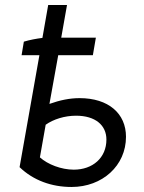

<svg xmlns="http://www.w3.org/2000/svg" viewBox="-20 -740 572 765"><path d="M75 -574 66 -520H137L58 -74C113 -21 186 5 265 5C388 5 482 -80 482 -195C482 -288 412 -349 297 -349C258 -349 219 -341 177 -326L212 -520H350L362 -590H224L247 -720H172L149 -589C125 -586 98 -581 75 -574ZM139 -113 162 -243C193 -265 238 -279 283 -279C360 -279 404 -241 404 -184C404 -111 349 -64 274 -64C224 -64 170 -85 139 -113Z"/></svg>

Font: Fixel Display 20240404
Style: Italic
Weight: 400
Italic angle: -10°
Designer: AlfaBravo + MacPaw
Foundry: Kyrylo Tkachov, Marchela Mozhyna, Serhii Makarenko, Maria Weinstein, Zakhar Kryvoshyya
Version: Version 1.211;Glyphs 3.2 (3225)